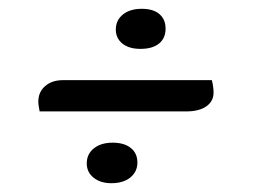

<svg xmlns="http://www.w3.org/2000/svg" viewBox="-20 -458 590 436"><path d="M70 -205Q69 -210 68 -216.5Q67 -223 67 -227Q67 -249 82.5 -262.5Q98 -276 123 -276H461Q463 -269 464 -261Q465 -253 465 -248Q465 -228 448.5 -216.5Q432 -205 403 -205ZM233 -42Q208 -42 192.5 -54.5Q177 -67 177 -87Q177 -108 193 -121Q209 -134 236 -134Q262 -134 277 -122Q292 -110 292 -89Q292 -68 276 -55Q260 -42 233 -42ZM299 -347Q273 -347 258 -359Q243 -371 243 -391Q243 -412 259 -425Q275 -438 302 -438Q328 -438 342 -426Q356 -414 356 -393Q356 -371 341 -359Q326 -347 299 -347Z"/></svg>

Font: Sansita Swashed Light
Style: Regular
Weight: 300
Designer: Pablo Cosgaya
Foundry: Omnibus-Type
Version: Version 1.003